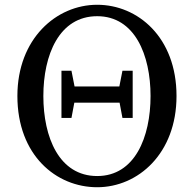

<svg xmlns="http://www.w3.org/2000/svg" viewBox="-20 -770 813 806"><path d="M481 -407H293L280 -473H238V-275H280L292 -339H482L494 -275H537V-473H494ZM388 -31C228 -31 162 -194 162 -367C162 -539 228 -702 388 -702C546 -702 612 -539 612 -367C612 -194 546 -31 388 -31ZM388 -750C216 -750 53 -607 53 -367C53 -118 216 16 388 16C560 16 721 -126 721 -367C721 -614 558 -750 388 -750Z"/></svg>

Font: Source Han Serif JP Medium
Style: Regular
Weight: 500
Designer: Ryoko NISHIZUKA 西塚涼子 (kana & ideographs); Frank Grießhammer (Latin, Greek & Cyrillic); Wenlong ZHANG 张文龙 (bopomofo); San
Foundry: Adobe Systems Incorporated
Version: Version 1.001;PS 1.001;hotconv 16.6.54;makeotf.lib2.5.65590